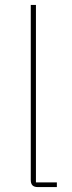

<svg xmlns="http://www.w3.org/2000/svg" viewBox="-20 -760 291 780"><path d="M211 0V-19H126V-740H105V-29C105 -9 114 0 134 0Z"/></svg>

Font: IBM Plex Thai Looped Thin
Style: Regular
Weight: 100
Designer: Mike Abbink, Paul van der Laan, Pieter van Rosmalen, Ben Mitchell, Mark Frömberg
Foundry: Bold Monday
Version: Version 1.0